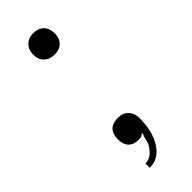

<svg xmlns="http://www.w3.org/2000/svg" viewBox="-184 -452 563 563"><g transform="rotate(-45 97.5 -170.5)"><path d="M142 -35Q142 21 119.5 55.5Q97 90 60 90V72Q79 72 93.5 56Q108 40 111 22Q112 14 117 4L114 2Q109 9 98 9Q53 9 53 -35Q53 -80 98 -80Q118 -80 130 -67.5Q142 -55 142 -35ZM98 -431Q118 -431 130 -419Q142 -407 142 -386Q142 -366 130.5 -354Q119 -342 98 -342Q78 -342 65.5 -353.5Q53 -365 53 -386Q53 -406 65 -418.5Q77 -431 98 -431Z"/></g></svg>

Font: Foglihten068fMac
Style: Regular
Weight: 500
Designer: gluk (gluksza@wp.pl)
Foundry: gluk (gluksza@wp.pl)
Version: Version 0.68